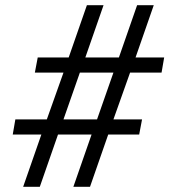

<svg xmlns="http://www.w3.org/2000/svg" viewBox="-20 -718 651 738"><path d="M332 -201H203L133 0H69L139 -201H29L39 -259H160L224 -439H114L125 -497H244L314 -698H378L308 -497H437L507 -698H571L501 -497H611L601 -439H480L416 -259H526L515 -201H396L326 0H262ZM353 -259 416 -439H287L224 -259Z"/></svg>

Font: IBM Plex Sans Condensed Text
Style: Italic
Weight: 450
Width: 3
Italic angle: -11°
Designer: Mike Abbink, Paul van der Laan, Pieter van Rosmalen
Foundry: Bold Monday
Version: Version 1.1